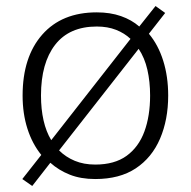

<svg xmlns="http://www.w3.org/2000/svg" viewBox="-20 -584 634 637"><path d="M538 -267Q538 -187 511 -124Q484 -61 430.5 -25.5Q377 10 296 10Q248 10 211.5 -4.5Q175 -19 147 -44L87 33L54 10L117 -70Q87 -107 71 -157Q55 -207 55 -267Q55 -395 120 -469Q185 -543 301 -543Q346 -543 381.5 -530.5Q417 -518 442 -496L496 -564L528 -541L474 -472Q505 -435 521.5 -382.5Q538 -330 538 -267ZM116 -267Q116 -222 124.5 -184.5Q133 -147 150 -119L413 -455Q393 -474 365 -485Q337 -496 301 -496Q210 -496 163 -435.5Q116 -375 116 -267ZM478 -267Q478 -313 469 -352.5Q460 -392 440 -422L176 -85Q198 -63 228 -50.5Q258 -38 296 -38Q360 -38 400 -67Q440 -96 459 -147.5Q478 -199 478 -267Z"/></svg>

Font: Noto Sans Hebrew Thin Light
Style: Regular
Weight: 300
Version: Version 3.001